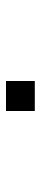

<svg xmlns="http://www.w3.org/2000/svg" viewBox="232 -368 136 640"><g transform="rotate(90 300.0 -48.0)"><path d="M250 0V-96H350V0Z"/></g></svg>

Font: Kode
Style: Regular
Weight: 400
Monospace: yes
Designer: Isa Ozler
Foundry: Kadena LLC
Version: Version 1.000;gftools[0.9.28]